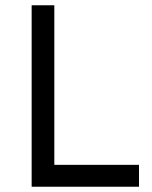

<svg xmlns="http://www.w3.org/2000/svg" viewBox="-20 -708 578 728"><path d="M100 0V-688H186V-83H507V0Z"/></svg>

Font: Source Han Sans & Saira Hybrid
Style: Regular
Weight: 400
Designer: Ryoko NISHIZUKA 西塚涼子 (kana & ideographs); Paul D. Hunt (Latin, Greek & Cyrillic); Wenlong ZHANG 张文龙 (bopomofo); Sandoll 
Foundry: Adobe Systems Incorporated
Version: Version 1.00;August 2, 2021;FontCreator 13.0.0.2675 64-bit